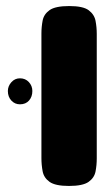

<svg xmlns="http://www.w3.org/2000/svg" viewBox="-20 -606 357 635"><path d="M208 9Q163 9 144 -4.5Q125 -18 121 -39.5Q117 -61 117 -83V-495Q117 -517 121 -538Q125 -559 144 -572.5Q163 -586 209 -586Q255 -586 273.5 -572Q292 -558 296 -537Q300 -516 300 -494V-82Q300 -60 296 -39Q292 -18 273 -4.5Q254 9 208 9ZM46 -261Q29 -261 17.5 -273.5Q6 -286 6 -305Q6 -321 17.5 -334Q29 -347 46 -347Q64 -347 75.5 -334.5Q87 -322 87 -305Q87 -286 76 -273.5Q65 -261 46 -261Z"/></svg>

Font: Fredoka SemiExpanded
Style: Bold
Weight: 700
Width: 6
Designer: Ben Nathan
Foundry: Milena B. Brandão, Ben Nathan
Version: Version 2.001